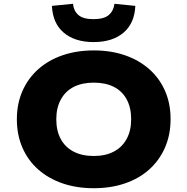

<svg xmlns="http://www.w3.org/2000/svg" viewBox="-20 -982 989 1013"><path d="M475 11Q384 11 310 -14.5Q236 -40 182 -87.5Q128 -135 98.5 -202.5Q69 -270 69 -353Q69 -435 98.5 -502Q128 -569 182 -617Q236 -665 310.5 -690.5Q385 -716 475 -716Q565 -716 639 -690.5Q713 -665 767 -617.5Q821 -570 850.5 -503Q880 -436 880 -354Q880 -271 850.5 -203.5Q821 -136 767.5 -88Q714 -40 639.5 -14.5Q565 11 475 11ZM475 -159Q536 -159 580 -182Q624 -205 648 -248.5Q672 -292 672 -353Q672 -414 648.5 -457.5Q625 -501 581 -523.5Q537 -546 475 -546Q413 -546 369 -523.5Q325 -501 301 -457Q277 -413 277 -353Q277 -292 300.5 -248.5Q324 -205 368.5 -182Q413 -159 475 -159ZM474 -760Q375 -760 316.5 -809.5Q258 -859 254 -951L365 -962Q369 -924 394 -902.5Q419 -881 473 -881Q528 -881 553.5 -902.5Q579 -924 584 -962L694 -951Q690 -859 631.5 -809.5Q573 -760 474 -760Z"/></svg>

Font: Nunito Sans 7pt SemiExpanded Black
Style: Regular
Weight: 900
Width: 6
Designer: Vernon Adams
Foundry: Vernon Adams
Version: Version 3.101;gftools[0.9.27]